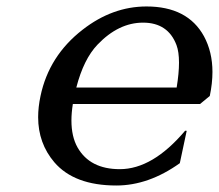

<svg xmlns="http://www.w3.org/2000/svg" viewBox="-20 -567 681 597"><path d="M341.8 9.8Q210.9 9.8 148.9 -62.5Q98.6 -121.6 98.6 -202.6Q98.6 -233.9 106 -268.6Q132.3 -393.6 236.8 -474.6Q329.6 -546.9 435.5 -546.9Q563.5 -546.9 614.3 -454.1Q640.6 -405.3 640.6 -343.3Q640.6 -308.1 632.3 -268.6L602.1 -243.7H206.5Q202.1 -215.8 202.1 -192.4Q202.1 -142.1 221.2 -108.4Q259.8 -41 352.5 -41Q454.6 -41 555.7 -160.6L560.5 -160.2L539.1 -59.6Q441.9 9.8 341.8 9.8ZM217.3 -294.9H529.3Q536.6 -339.4 536.6 -372.1Q536.6 -405.8 528.8 -426.8Q502.4 -496.6 424.8 -496.6Q348.6 -496.6 283.2 -428.2Q240.2 -383.3 217.3 -294.9Z"/></svg>

Font: Classica
Style: Book Oblique
Weight: 400
Italic angle: -12°
Designer: Wojciech Kalinowski "wmk69" (wmk69@o2.pl)
Foundry: Wojciech Kalinowski "wmk69" (wmk69@o2.pl)
Version: Version 2.1.1; 2021-05-14